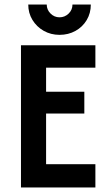

<svg xmlns="http://www.w3.org/2000/svg" viewBox="-20 -824 478 844"><path d="M72.2 0V-625H399.3V-526.4H182.6V-420.8H350.7V-325H182.6V-102.1H399.3V0ZM241.7 -670.8Q203.5 -670.8 172.2 -688.5Q141 -706.2 122.6 -736.5Q104.2 -766.7 104.2 -804.2H185.4Q185.4 -781.2 202.1 -764.6Q218.7 -747.9 241.7 -747.9Q264.6 -747.9 281.6 -764.2Q298.6 -780.6 298.6 -804.2H379.2Q379.2 -766 361.1 -735.8Q343.1 -705.6 311.8 -688.2Q280.6 -670.8 241.7 -670.8Z"/></svg>

Font: Afacad SemiBold
Style: Regular
Weight: 600
Designer: Kristian Moeller
Foundry: Dicotype
Version: Version 1.000